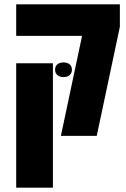

<svg xmlns="http://www.w3.org/2000/svg" viewBox="-20 -629 585 889"><path d="M262 0H428L535 -505V-609H55V-463H360ZM235 -306C235 -284 252 -272 274 -272C296 -272 313 -284 313 -306C313 -329 296 -340 274 -340C252 -340 235 -329 235 -306ZM55 240H225V-336H55Z"/></svg>

Font: Noto Sans Hebrew ExtraCondensed Black
Style: Regular
Weight: 900
Width: 2
Designer: Monotype Design Team
Foundry: Monotype Imaging Inc.
Version: Version 2.004